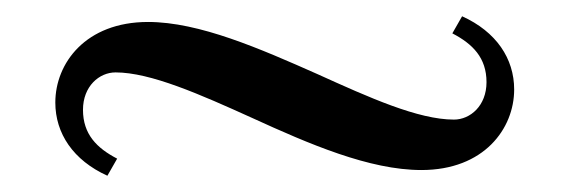

<svg xmlns="http://www.w3.org/2000/svg" viewBox="-20 -379 700 236"><path d="M48 -253C48 -215 70 -182 112 -163L124 -184C99 -197 82 -214 82 -244C82 -273 102 -290 122 -290C165 -290 226 -263 290 -234C360 -202 434 -170 498 -170C575 -170 612 -221 612 -269C612 -307 590 -340 548 -359L536 -338C561 -325 578 -308 578 -278C578 -249 558 -232 538 -232C494 -232 434 -259 370 -288C300 -319 225 -352 162 -352C85 -352 48 -301 48 -253Z"/></svg>

Font: Old Standard
Style: Regular
Weight: 400
Designer: Alexey Kryukov <alexios@thessalonica.org.ru>
Version: Version 2.0